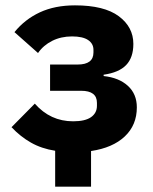

<svg xmlns="http://www.w3.org/2000/svg" viewBox="-20 -557 571 717"><path d="M186 6Q135 -2 95.5 -24.5Q56 -47 23 -82L110 -170Q168 -104 253 -104Q298 -104 320 -119.5Q342 -135 342 -162V-173Q342 -218 283 -218H167V-316H270Q329 -316 329 -361V-371Q329 -394 309 -407.5Q289 -421 249 -421Q208 -421 175 -404.5Q142 -388 122 -359L34 -437Q73 -485 129 -511Q185 -537 260 -537Q369 -537 423.5 -496.5Q478 -456 478 -393Q478 -342 451 -314Q424 -286 367 -278V-273Q424 -267 457.5 -236.5Q491 -206 491 -156Q491 -90 446 -47.5Q401 -5 320 7V140H186Z"/></svg>

Font: Aneliza ExtraBold
Style: Regular
Weight: 800
Designer: Mike Abbink, Paul van der Laan, Pieter van Rosmalen
Foundry: Bold Monday
Version: Version 3.001;September 8, 2019;FontCreator 11.5.0.2425 64-b